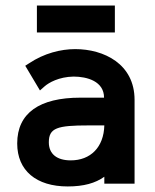

<svg xmlns="http://www.w3.org/2000/svg" viewBox="-20 -662 557 692"><path d="M113 -642V-545H394V-642ZM356 -210C354 -131 306 -84 235 -84C185 -84 156 -107 156 -149C156 -201 186 -210 299 -210ZM465 -302C465 -432 354 -485 251 -485C199 -485 139 -470 85 -434L71 -425L124 -336L141 -351C156 -364 192 -385 245 -386C294 -386 355 -369 355 -310H269C123 -310 42 -255 42 -145C42 -47 111 10 224 10C282 10 324 -2 356 -25V0H465Z"/></svg>

Font: Mint Spirit No2
Style: Bold
Weight: 700
Designer: HARENDAL Hirwen
Foundry: Arkandis Digital Foundry.
Version: Version 1.004;FFEdit